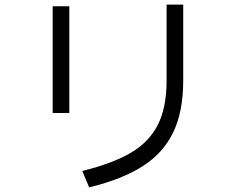

<svg xmlns="http://www.w3.org/2000/svg" viewBox="-20 -792 1040 831"><path d="M336 -52Q469 -85 547.5 -131.5Q626 -178 663.5 -252.5Q701 -327 701 -443V-772H773V-443Q773 -310 730 -220Q687 -130 598 -73Q509 -16 366 19ZM280 -303H208V-765H280Z"/></svg>

Font: IBM Plex Sans JP
Style: Regular
Weight: 400
Designer: Mike Abbink; Paul van der Laan; Pieter van Rosmalen; Wujin Sim; Yejin Wi; Jinhee Kim; Boomi Park; Yona Kim; Kichan Ma
Foundry: Sandoll Inc.
Version: Version 1.001